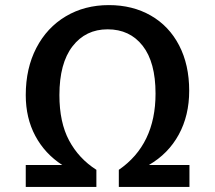

<svg xmlns="http://www.w3.org/2000/svg" viewBox="-20 -733 844 753"><path d="M723 -86V0H446V-67Q590 -166 590 -366Q590 -489 539.5 -553.5Q489 -618 402 -618Q316 -618 264.5 -551.5Q213 -485 213 -360Q213 -253 251 -182Q289 -111 358 -67V0H81V-86H224Q156 -130 118.5 -200Q81 -270 81 -360Q81 -465 122.5 -545Q164 -625 238 -669Q312 -713 407 -713Q500 -713 571.5 -672Q643 -631 682.5 -555Q722 -479 722 -377Q722 -280 681 -205Q640 -130 564 -86Z"/></svg>

Font: Bitter Pro SemiBold
Style: Regular
Weight: 600
Designer: Sol Matas, and Bitter project Authors
Foundry: Sol Matas
Version: Version 1.010